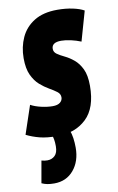

<svg xmlns="http://www.w3.org/2000/svg" viewBox="-118 -606 540 875"><g transform="rotate(-10 152.0 -168.5)"><path d="M-30 -21 14 -152Q34 -141 62.5 -134.5Q91 -128 115 -128Q138 -128 149.5 -137.5Q161 -147 161 -161Q161 -177 147 -187.5Q133 -198 112 -210Q91 -222 70.5 -240Q50 -258 36 -288Q22 -318 22 -366Q22 -418 42 -461.5Q62 -505 104 -531Q146 -557 211 -557Q250 -557 282.5 -550Q315 -543 334 -532L295 -395Q273 -404 248.5 -409.5Q224 -415 204 -415Q160 -415 160 -385Q160 -370 173.5 -360.5Q187 -351 208 -341Q229 -331 249.5 -314Q270 -297 284 -268Q298 -239 298 -190Q298 -88 246.5 -39Q195 10 113 10Q64 10 31 1.5Q-2 -7 -30 -21ZM3 209 21 107Q35 111 48 111Q69 111 83 97.5Q97 84 97 54Q97 35 94.5 22Q92 9 87 -6L172 -7Q179 11 182 32Q185 53 185 76Q185 139 151 179.5Q117 220 61 220Q43 220 29.5 217.5Q16 215 3 209Z"/></g></svg>

Font: Georama ExtraCondensed ExtraBold
Style: Italic
Weight: 800
Width: 2
Italic angle: -9°
Designer: Jean-Baptiste Levee
Foundry: Production Type
Version: Version 1.000